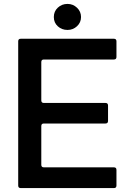

<svg xmlns="http://www.w3.org/2000/svg" viewBox="-20 -961 658 981"><path d="M86 0Q73 0 73 -13V-750Q73 -763 86 -763H562Q575 -763 575 -750V-670Q575 -657 562 -657H204Q191 -657 191 -644V-448Q191 -435 204 -435H519Q532 -435 532 -422V-343Q532 -330 519 -330H204Q191 -330 191 -317V-119Q191 -106 204 -106H562Q575 -106 575 -93V-13Q575 0 562 0ZM255 -874Q255 -903 275.5 -922Q296 -941 325 -941Q353 -941 373.5 -921.5Q394 -902 394 -874Q394 -846 373.5 -827Q353 -808 325 -808Q296 -808 275.5 -826.5Q255 -845 255 -874Z"/></svg>

Font: Open Sauce Two Medium
Style: Regular
Weight: 500
Designer: Alfredo Marco Pradil
Foundry: Creative Sauce Fz LLC
Version: Version 1.477